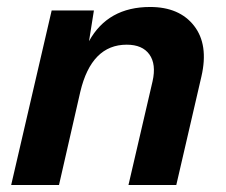

<svg xmlns="http://www.w3.org/2000/svg" viewBox="-20 -530 647 550"><path d="M410 -510Q494 -510 536 -456Q578 -402 557 -311L485 0H348L417 -297Q428 -346 408 -374Q388 -402 343 -402Q242 -402 210 -267L149 0H12L128 -500H249L235 -412Q289 -510 410 -510Z"/></svg>

Font: Elaine Sans SemiBold
Style: Italic
Weight: 600
Italic angle: -13°
Designer: Wei Huang
Foundry: Wei Huang
Version: Version 2.001;December 24, 2019;FontCreator 12.0.0.2547 64-b